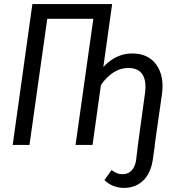

<svg xmlns="http://www.w3.org/2000/svg" viewBox="-20 -708 845 938"><path d="M626 -446.8Q704.6 -446.8 744.1 -391.4Q783.7 -335.9 771 -246.1L735.8 0H736.8L726.1 74.2Q715.8 140.6 678.2 175.3Q640.6 210 585.9 210Q530.3 210 490.2 171.9L524.9 123Q540.5 133.8 552 138.4Q563.5 143.1 580.1 143.1Q605.5 143.1 623 124.8Q640.6 106.4 645 73.2L653.8 0L688 -250Q696.8 -310.1 676.8 -343Q656.7 -376 606 -376Q532.7 -376 473.1 -293L432.1 0H349.1L436 -616.2H210.9L124 0H42L138.2 -688H527.8L484.9 -380.9Q546.4 -446.8 626 -446.8Z"/></svg>

Font: Fira Sans Compressed Book
Style: Italic
Weight: 350
Width: 3
Italic angle: -8°
Designer: Carrois Corporate & Edenspiekermann AG
Foundry: Carrois Corporate GbR & Edenspiekermann AG
Version: Version 4.203;PS 004.203;hotconv 1.0.88;makeotf.lib2.5.64775